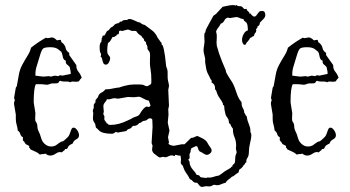

<svg xmlns="http://www.w3.org/2000/svg" viewBox="-20 -611 1394 765"><path d="M255.9 -391.6 284.2 -351.6V-349.6Q284.2 -335 292.5 -325.2Q300.8 -315.4 305.7 -301.8Q302.7 -297.9 299.8 -294.9Q296.9 -292 294.9 -287.1Q288.1 -285.2 285.2 -285.2L269.5 -286.1Q263.7 -286.1 259.8 -283.2Q254.9 -286.1 248 -286.1H236.3Q226.6 -286.1 219.7 -289.1Q215.8 -288.1 213.9 -283.2Q211.9 -278.3 200.2 -278.8Q188.5 -279.3 183.1 -277.8Q177.7 -276.4 174.8 -274.9Q171.9 -273.4 166 -273.4L146.5 -275.4H123Q114.3 -261.7 114.3 -203.1L121.1 -160.2L120.1 -139.6Q120.1 -128.9 122.1 -127Q128.9 -118.2 128.9 -107.9Q128.9 -97.7 134.3 -86.9Q139.6 -76.2 141.1 -69.8Q142.6 -63.5 146.5 -53.7Q150.4 -43.9 160.6 -35.6Q170.9 -27.3 184.1 -27.3Q197.3 -27.3 206.5 -34.7Q215.8 -42 221.2 -44.9Q226.6 -47.9 227.5 -47.4Q228.5 -46.9 231.9 -48.8Q235.4 -50.8 243.7 -58.6Q252 -66.4 253.9 -69.3Q255.9 -72.3 257.8 -77.6Q259.8 -83 263.2 -92.8Q266.6 -102.5 273.4 -102.5Q280.3 -102.5 287.6 -92.3Q294.9 -82 294.9 -71.8Q294.9 -61.5 283.7 -55.7Q272.5 -49.8 269.5 -39.1Q253.9 -32.2 251.5 -25.9Q249 -19.5 246.6 -18.1Q244.1 -16.6 243.2 -17.1Q242.2 -17.6 240.2 -17.6Q238.3 -17.6 238.3 -13.7Q232.4 -9.8 226.6 -3.9Q214.8 -7.8 203.1 0.5Q191.4 8.8 180.7 8.8Q169.9 8.8 161.1 1Q156.2 2.9 150.4 2.9Q144.5 2.9 138.7 4.9Q130.9 -2.9 121.1 -6.8Q111.3 -10.7 101.6 -15.6Q99.6 -21.5 97.2 -22Q94.7 -22.5 96.7 -29.3Q92.8 -31.2 89.4 -33.2Q85.9 -35.2 82 -37.1Q79.1 -43.9 71.3 -51.8V-64.5Q63.5 -67.4 61 -76.7Q58.6 -85.9 50.8 -90.8Q49.8 -102.5 46.4 -113.8Q43 -125 43 -136.7V-154.3L36.1 -195.3V-203.1L39.1 -211.9L36.1 -220.7L43 -261.7L46.9 -267.6Q51.8 -293 55.2 -313.5Q58.6 -334 68.8 -353Q79.1 -372.1 89.8 -389.2Q100.6 -406.2 103.5 -420.9Q132.8 -444.3 163.1 -460.9Q168 -459 170.9 -459L186.5 -461.9Q195.3 -461.9 207 -450.2L217.8 -452.1H221.7Q223.6 -449.2 224.1 -445.3Q224.6 -441.4 228.5 -440.4Q239.3 -431.6 241.7 -419.4Q244.1 -407.2 255.9 -400.4ZM228.5 -309.6 261.7 -316.4V-320.3Q261.7 -326.2 260.3 -332Q258.8 -337.9 257.8 -343.8Q252 -350.6 246.6 -354.5Q241.2 -358.4 242.2 -369.1Q233.4 -372.1 231 -381.8Q228.5 -391.6 226.6 -400.4Q224.6 -400.4 224.6 -404.3Q217.8 -409.2 214.8 -412.1Q204.1 -422.9 181.2 -422.9Q158.2 -422.9 151.9 -417.5Q145.5 -412.1 138.7 -388.2Q131.8 -364.3 126.5 -348.1Q121.1 -332 121.1 -315.4V-309.6L152.3 -305.7L174.8 -307.6L182.6 -305.7L198.2 -309.6L211.9 -307.6L219.7 -311.5Z M416 -255.9 447.3 -261.7Q455.1 -261.7 457.5 -263.2Q460 -264.6 478.5 -269.5Q497.1 -274.4 513.7 -274.4H537.1Q548.8 -274.4 554.7 -271Q560.5 -267.6 565.4 -267.6Q570.3 -267.6 582 -276.4Q583 -280.3 583 -284.2V-293Q583 -317.4 579.6 -336.4Q576.2 -355.5 577.6 -377.9Q579.1 -400.4 574.7 -405.8Q570.3 -411.1 568.4 -414.6Q566.4 -418 567.4 -421.9Q568.4 -425.8 564.9 -431.2Q561.5 -436.5 562 -439Q562.5 -441.4 561 -443.4Q559.6 -445.3 558.1 -445.8Q556.6 -446.3 555.2 -448.2Q553.7 -450.2 554.2 -451.2Q554.7 -452.1 553.2 -455.1Q551.8 -458 548.3 -460.4Q544.9 -462.9 543.9 -467.8Q531.2 -473.6 522.5 -487.3Q517.6 -488.3 512.2 -487.8Q506.8 -487.3 502.4 -488.8Q498 -490.2 495.1 -491.7Q492.2 -493.2 488.3 -493.2L465.8 -487.3Q464.8 -487.3 459 -489.3Q454.1 -488.3 454.1 -482.9Q454.1 -477.5 452.1 -474.6Q443.4 -474.6 443.4 -467.8Q438.5 -467.8 436.5 -464.8Q434.6 -461.9 428.7 -463.9Q424.8 -457 420.9 -450.2Q417 -443.4 410.2 -439.5Q407.2 -423.8 407.2 -410.2Q407.2 -396.5 413.1 -390.6Q418.9 -384.8 418.9 -378.4Q418.9 -372.1 414.1 -362.8Q409.2 -353.5 402.3 -353.5Q395.5 -353.5 393.1 -357.4Q390.6 -361.3 389.2 -366.2Q387.7 -371.1 386.7 -376.5Q385.7 -381.8 379.9 -387.7Q382.8 -387.7 382.8 -392.6Q382.8 -397.5 379.9 -401.4Q377 -405.3 377 -422.9Q377 -440.4 384.8 -445.3Q383.8 -445.3 383.8 -447.3L385.7 -456.1Q384.8 -456.1 384.8 -458L388.7 -463.9L387.7 -465.8Q388.7 -469.7 392.1 -469.2Q395.5 -468.8 397.5 -471.2Q399.4 -473.6 406.2 -487.3Q413.1 -489.3 415.5 -493.7Q418 -498 422.9 -502Q430.7 -504.9 433.6 -509.3Q436.5 -513.7 440.9 -515.6Q445.3 -517.6 450.7 -518.6Q456.1 -519.5 458 -525.4L460.9 -524.4Q465.8 -524.4 467.8 -527.8Q469.7 -531.2 479 -531.2Q488.3 -531.2 489.3 -533.2Q490.2 -535.2 497.1 -535.2Q503.9 -535.2 518.1 -528.3Q532.2 -521.5 535.2 -521.5H538.1Q544.9 -513.7 556.6 -511.7Q570.3 -501 583.5 -491.7Q596.7 -482.4 604.5 -467.8Q606.4 -465.8 606 -464.8Q605.5 -463.9 608.4 -460.4Q611.3 -457 614.3 -452.1Q617.2 -447.3 620.1 -443.8Q623 -440.4 623.5 -440.9Q624 -441.4 624 -433.6L625 -432.6L627.9 -430.7Q633.8 -416 637.7 -385.7Q641.6 -355.5 641.6 -351.1Q641.6 -346.7 643.1 -344.2Q644.5 -341.8 646.5 -334.5Q648.4 -327.1 647.9 -314Q647.5 -300.8 648.9 -292.5Q650.4 -284.2 651.9 -278.8Q653.3 -273.4 653.3 -267.6L650.4 -252.9L653.3 -189.5L650.4 -175.8L651.4 -154.3L648.4 -122.1L655.3 -90.8L649.4 -64.5L653.3 -43.9Q653.3 -40 650.4 -38.1Q660.2 -30.3 673.8 -30.3L704.1 -36.1H731.4Q733.4 -34.2 733.4 -32.2Q733.4 -30.3 735.8 -28.3Q738.3 -26.4 740.2 -25.4Q742.2 -24.4 742.2 -20.5Q742.2 -16.6 740.2 -14.2Q738.3 -11.7 740.2 -6.8Q734.4 -5.9 732.9 -2.4Q731.4 1 728 2.9Q724.6 4.9 717.8 4.9Q710.9 4.9 701.2 9.8Q697.3 8.8 691.4 8.8L679.7 5.9Q677.7 5.9 677.2 8.3Q676.8 10.7 673.8 10.7L666 7.8Q658.2 7.8 650.9 11.7Q643.6 15.6 639.6 15.6Q635.7 15.6 629.9 13.7L617.2 16.6Q614.3 16.6 609.4 12.7Q604.5 8.8 595.2 2Q585.9 -4.9 585.9 -16.6L587.9 -30.3L584 -41L587.9 -105.5L586.9 -132.8Q586.9 -139.6 576.2 -139.6Q573.2 -139.6 569.8 -136.7Q566.4 -133.8 563 -131.8Q559.6 -129.9 556.2 -129.9Q552.7 -129.9 548.8 -127.9Q544.9 -126 542.5 -123.5Q540 -121.1 534.2 -120.1Q526.4 -109.4 513.7 -109.4H510.7Q507.8 -108.4 505.9 -105.5Q503.9 -102.5 500.5 -100.1Q497.1 -97.7 491.7 -96.2Q486.3 -94.7 483.4 -88.9L450.2 -83Q445.3 -83 441.4 -85.9Q433.6 -78.1 425.8 -78.1Q386.7 -78.1 374 -91.8Q369.1 -97.7 362.3 -102.5L359.4 -116.2Q357.4 -121.1 355 -124Q352.5 -127 351.1 -132.8Q349.6 -138.7 350.6 -146Q351.6 -153.3 351.6 -160.2L349.6 -170.9L353.5 -181.6V-191.4Q353.5 -195.3 355.5 -197.3Q357.4 -199.2 359.4 -202.1Q361.3 -205.1 360.4 -208.5Q359.4 -211.9 365.2 -217.8Q371.1 -223.6 371.1 -226.1Q371.1 -228.5 374.5 -233.9Q377.9 -239.3 386.2 -243.2Q394.5 -247.1 399.4 -254.9Q408.2 -255.9 416 -255.9ZM565.4 -186.5 573.2 -184.6Q575.2 -184.6 576.7 -187Q578.1 -189.5 580.1 -189.5L573.2 -210Q561.5 -211.9 550.3 -218.8Q539.1 -225.6 532.2 -225.6L514.6 -223.6L489.3 -224.6L450.2 -217.8L437.5 -219.7Q429.7 -219.7 421.9 -216.8Q414.1 -213.9 406.2 -215.8Q404.3 -210 397.5 -202.1Q390.6 -194.3 392.1 -183.6Q393.6 -172.9 393.6 -166L391.6 -157.2Q391.6 -155.3 393.1 -153.3Q394.5 -151.4 395.5 -148.9Q396.5 -146.5 396 -143.6Q395.5 -140.6 395.5 -136.7Q395.5 -132.8 399.9 -127.9Q404.3 -123 406.2 -118.2L407.2 -119.1Q409.2 -119.1 410.6 -116.2Q412.1 -113.3 419.9 -113.3Q453.1 -113.3 488.3 -130.9L501 -136.7Q510.7 -143.6 522 -146.5Q533.2 -149.4 537.1 -157.2Q552.7 -183.6 564.5 -186.5Z M1024.4 -567.4Q1037.1 -567.4 1037.1 -550.8Q1037.1 -543 1029.8 -535.6Q1022.5 -528.3 1019.5 -524.9Q1016.6 -521.5 1015.6 -521.5Q1015.6 -508.8 1004.9 -504.9L1005.9 -502.9Q1005.9 -499 1000 -495.1Q1001 -494.1 1001 -488.8Q1001 -483.4 996.6 -479Q992.2 -474.6 992.2 -467.8Q987.3 -466.8 984.4 -463.9Q981.4 -460.9 976.6 -460Q974.6 -455.1 971.7 -451.7Q968.8 -448.2 965.8 -444.3Q961.9 -442.4 960.9 -437.5Q960 -432.6 954.1 -432.6H952.1Q944.3 -440.4 944.3 -451.7Q944.3 -462.9 950.7 -475.1Q957 -487.3 967.8 -490.2Q966.8 -497.1 966.8 -503.4Q966.8 -509.8 964.4 -516.1Q961.9 -522.5 956.5 -525.4Q951.2 -528.3 950.2 -535.2Q942.4 -535.2 935.5 -539.1Q928.7 -543 920.9 -543L896.5 -539.1Q893.6 -539.1 887.7 -541Q877.9 -538.1 873.5 -528.8Q869.1 -519.5 859.4 -516.6Q855.5 -507.8 849.6 -501Q843.8 -494.1 840.8 -485.4Q844.7 -473.6 843.8 -462.9Q842.8 -452.1 842.8 -441.4L843.8 -428.7Q851.6 -398.4 864.7 -366.2Q877.9 -334 878.9 -332.5Q879.9 -331.1 879.9 -327.6Q879.9 -324.2 883.8 -317.4Q887.7 -310.5 892.1 -303.2Q896.5 -295.9 901.4 -289.1Q906.2 -282.2 910.6 -272.9Q915 -263.7 919.9 -248.5Q924.8 -233.4 929.2 -224.1Q933.6 -214.8 936 -212.4Q938.5 -210 940.9 -206.1Q943.4 -202.1 942.9 -198.2Q942.4 -194.3 944.3 -188Q946.3 -181.6 949.7 -176.3Q953.1 -170.9 953.1 -162.1Q956.1 -159.2 957.5 -154.8Q959 -150.4 962.9 -147.5Q964.8 -131.8 971.2 -117.2Q977.5 -102.5 977.5 -92.3Q977.5 -82 979.5 -81.1Q981.4 -80.1 981.4 -70.8Q981.4 -61.5 976.6 -42Q971.7 -22.5 971.7 -6.3Q971.7 9.8 965.8 18.1Q960 26.4 961.9 35.2Q957 37.1 955.1 42.5Q953.1 47.9 947.3 49.8Q948.2 50.8 948.2 51.8Q948.2 52.7 941.9 58.6Q935.5 64.5 933.6 64.5Q930.7 73.2 930.7 76.2Q922.9 80.1 917 85.4Q911.1 90.8 903.3 93.8Q897.5 99.6 890.1 104.5Q882.8 109.4 878.9 117.2Q870.1 119.1 861.3 123Q852.5 127 846.2 127Q839.8 127 834 125Q829.1 126 824.7 128.9Q820.3 131.8 813.5 131.8L800.8 130.9L785.2 133.8Q779.3 133.8 774.4 127.9Q769.5 122.1 765.6 117.2H762.7Q752.9 117.2 748.5 111.3Q744.1 105.5 736.3 102.5Q730.5 89.8 722.7 79.6Q714.8 69.3 711.9 59.1Q709 48.8 704.6 45.4Q700.2 42 700.2 36.1L701.2 23.4L698.2 1Q698.2 -7.8 703.1 -15.1Q708 -22.5 708 -30.3Q710 -30.3 741.2 -61.5Q749 -61.5 753.9 -64.5Q758.8 -67.4 766.6 -69.3L785.2 -60.5Q800.8 -52.7 806.2 -42.5Q811.5 -32.2 817.4 -24.9Q823.2 -17.6 823.2 -11.2Q823.2 -4.9 816.9 0.5Q810.5 5.9 804.2 5.9Q797.9 5.9 790.5 0.5Q783.2 -4.9 775.4 -7.8Q770.5 -12.7 769 -20Q767.6 -27.3 761.7 -29.3L736.3 -17.6L738.3 -3.9V-2Q733.4 2 735.4 11.7Q737.3 21.5 729.5 25.4Q735.4 30.3 735.4 36.1Q735.4 42 738.8 50.3Q742.2 58.6 750.5 67.4Q758.8 76.2 763.7 85.9H765.6Q774.4 85.9 778.3 94.7Q793 97.7 799.8 97.7H804.7L806.6 95.7L812.5 96.7Q823.2 96.7 832 93.3Q840.8 89.8 850.6 88.9Q858.4 85 864.3 80.1Q870.1 75.2 876 71.3Q881.8 67.4 887.7 64.5Q893.6 61.5 899.4 57.6L901.4 53.7H905.3Q906.2 51.8 905.8 50.8Q905.3 49.8 906.7 47.4Q908.2 44.9 911.1 43Q914.1 41 915.5 37.1Q917 33.2 917 24.9Q917 16.6 918 11.7Q918.9 6.8 920.9 2.4Q922.9 -2 922.9 -4.9L919.9 -17.6L920.9 -32.2Q920.9 -48.8 914.1 -64.9Q907.2 -81.1 908.2 -97.7Q904.3 -103.5 900.4 -109.4L897.5 -117.2L892.6 -120.1L890.6 -133.8Q888.7 -138.7 883.8 -145Q878.9 -151.4 877.9 -158.2Q877 -165 875.5 -169.4Q874 -173.8 874 -179.7Q874 -185.5 873 -189.5Q871.1 -193.4 869.6 -191.9Q868.2 -190.4 868.2 -197.3V-198.2Q865.2 -206.1 857.4 -216.8Q849.6 -227.5 846.2 -235.8Q842.8 -244.1 841.8 -248.5Q840.8 -252.9 835.9 -255.9Q836.9 -256.8 836.9 -259.8Q836.9 -275.4 823.2 -282.2V-289.1Q823.2 -293 821.8 -293Q820.3 -293 819.3 -294.9L813.5 -307.6Q803.7 -324.2 801.8 -336.4Q799.8 -348.6 798.3 -356.9Q796.9 -365.2 797.4 -370.6Q797.9 -376 796.4 -382.3Q794.9 -388.7 793 -396.5Q791 -404.3 791 -411.6Q791 -418.9 793.5 -432.1Q795.9 -445.3 794.4 -456.5Q793 -467.8 794.9 -478.5L798.8 -483.4V-487.3Q798.8 -491.2 814 -518.6Q829.1 -545.9 830.1 -547.9Q832 -549.8 835.4 -551.8Q838.9 -553.7 840.8 -555.7L867.2 -584Q877.9 -585.9 888.7 -588.4Q899.4 -590.8 910.2 -590.8L919.9 -588.9Q921.9 -588.9 921.9 -590.3Q921.9 -591.8 923.8 -590.8L925.8 -587.9Q929.7 -585.9 934.6 -586.4Q939.5 -586.9 942.9 -585Q946.3 -583 949.7 -578.6Q953.1 -574.2 955.1 -574.7Q957 -575.2 958 -575.2Q959 -575.2 960.9 -576.2L962.9 -574.2Q963.9 -569.3 966.8 -567.4Q969.7 -565.4 973.6 -560.5V-556.6L977.5 -557.6Q987.3 -544.9 992.7 -544.9Q998 -544.9 1000.5 -548.3Q1002.9 -551.8 1005.9 -555.7Q1008.8 -559.6 1012.2 -563.5Q1015.6 -567.4 1024.4 -567.4Z M1279.3 -391.6 1307.6 -351.6V-349.6Q1307.6 -335 1315.9 -325.2Q1324.2 -315.4 1329.1 -301.8Q1326.2 -297.9 1323.2 -294.9Q1320.3 -292 1318.4 -287.1Q1311.5 -285.2 1308.6 -285.2L1293 -286.1Q1287.1 -286.1 1283.2 -283.2Q1278.3 -286.1 1271.5 -286.1H1259.8Q1250 -286.1 1243.2 -289.1Q1239.3 -288.1 1237.3 -283.2Q1235.4 -278.3 1223.6 -278.8Q1211.9 -279.3 1206.5 -277.8Q1201.2 -276.4 1198.2 -274.9Q1195.3 -273.4 1189.5 -273.4L1169.9 -275.4H1146.5Q1137.7 -261.7 1137.7 -203.1L1144.5 -160.2L1143.6 -139.6Q1143.6 -128.9 1145.5 -127Q1152.3 -118.2 1152.3 -107.9Q1152.3 -97.7 1157.7 -86.9Q1163.1 -76.2 1164.6 -69.8Q1166 -63.5 1169.9 -53.7Q1173.8 -43.9 1184.1 -35.6Q1194.3 -27.3 1207.5 -27.3Q1220.7 -27.3 1230 -34.7Q1239.3 -42 1244.6 -44.9Q1250 -47.9 1251 -47.4Q1252 -46.9 1255.4 -48.8Q1258.8 -50.8 1267.1 -58.6Q1275.4 -66.4 1277.3 -69.3Q1279.3 -72.3 1281.2 -77.6Q1283.2 -83 1286.6 -92.8Q1290 -102.5 1296.9 -102.5Q1303.7 -102.5 1311 -92.3Q1318.4 -82 1318.4 -71.8Q1318.4 -61.5 1307.1 -55.7Q1295.9 -49.8 1293 -39.1Q1277.3 -32.2 1274.9 -25.9Q1272.5 -19.5 1270 -18.1Q1267.6 -16.6 1266.6 -17.1Q1265.6 -17.6 1263.7 -17.6Q1261.7 -17.6 1261.7 -13.7Q1255.9 -9.8 1250 -3.9Q1238.3 -7.8 1226.6 0.5Q1214.8 8.8 1204.1 8.8Q1193.4 8.8 1184.6 1Q1179.7 2.9 1173.8 2.9Q1168 2.9 1162.1 4.9Q1154.3 -2.9 1144.5 -6.8Q1134.8 -10.7 1125 -15.6Q1123 -21.5 1120.6 -22Q1118.2 -22.5 1120.1 -29.3Q1116.2 -31.2 1112.8 -33.2Q1109.4 -35.2 1105.5 -37.1Q1102.5 -43.9 1094.7 -51.8V-64.5Q1086.9 -67.4 1084.5 -76.7Q1082 -85.9 1074.2 -90.8Q1073.2 -102.5 1069.8 -113.8Q1066.4 -125 1066.4 -136.7V-154.3L1059.6 -195.3V-203.1L1062.5 -211.9L1059.6 -220.7L1066.4 -261.7L1070.3 -267.6Q1075.2 -293 1078.6 -313.5Q1082 -334 1092.3 -353Q1102.5 -372.1 1113.3 -389.2Q1124 -406.2 1127 -420.9Q1156.2 -444.3 1186.5 -460.9Q1191.4 -459 1194.3 -459L1210 -461.9Q1218.8 -461.9 1230.5 -450.2L1241.2 -452.1H1245.1Q1247.1 -449.2 1247.6 -445.3Q1248 -441.4 1252 -440.4Q1262.7 -431.6 1265.1 -419.4Q1267.6 -407.2 1279.3 -400.4ZM1252 -309.6 1285.2 -316.4V-320.3Q1285.2 -326.2 1283.7 -332Q1282.2 -337.9 1281.2 -343.8Q1275.4 -350.6 1270 -354.5Q1264.6 -358.4 1265.6 -369.1Q1256.8 -372.1 1254.4 -381.8Q1252 -391.6 1250 -400.4Q1248 -400.4 1248 -404.3Q1241.2 -409.2 1238.3 -412.1Q1227.5 -422.9 1204.6 -422.9Q1181.6 -422.9 1175.3 -417.5Q1168.9 -412.1 1162.1 -388.2Q1155.3 -364.3 1149.9 -348.1Q1144.5 -332 1144.5 -315.4V-309.6L1175.8 -305.7L1198.2 -307.6L1206.1 -305.7L1221.7 -309.6L1235.4 -307.6L1243.2 -311.5Z"/></svg>

Font: Mountains of Christmas
Style: Regular
Weight: 400
Designer: Crystal Kluge
Foundry: Font Diner, Inc DBA Tart Workshop
Version: Version 1.002